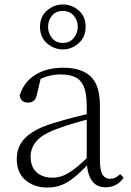

<svg xmlns="http://www.w3.org/2000/svg" viewBox="-20 -825 586 859"><path d="M191 14Q133 14 94 -19Q55 -52 55 -114Q55 -151 71.5 -180.5Q88 -210 125.5 -234Q163 -258 225 -276Q268 -289 312.5 -300.5Q357 -312 397 -321V-297Q357 -287 315.5 -275Q274 -263 237 -249Q170 -225 143.5 -194Q117 -163 117 -125Q117 -78 144 -54Q171 -30 215 -30Q240 -30 263.5 -39.5Q287 -49 316.5 -72Q346 -95 386 -134L392 -89H373Q341 -55 313 -32Q285 -9 256 2.5Q227 14 191 14ZM453 13Q411 13 390.5 -17.5Q370 -48 368 -102V-106V-350Q368 -407 355 -437.5Q342 -468 316 -480Q290 -492 250 -492Q220 -492 190 -483Q160 -474 128 -454L164 -482L145 -402Q141 -382 131 -374Q121 -366 105 -366Q74 -366 68 -397Q85 -456 136 -489Q187 -522 263 -522Q345 -522 386 -482.5Q427 -443 427 -354V-113Q427 -61 439 -43Q451 -25 473 -25Q486 -25 496 -30Q506 -35 518 -46L533 -30Q518 -8 497.5 2.5Q477 13 453 13ZM261 -633Q292 -633 310 -655Q328 -677 328 -705Q328 -734 310 -755Q292 -776 261 -776Q230 -776 212.5 -755Q195 -734 195 -705Q195 -677 212.5 -655Q230 -633 261 -633ZM261 -604Q222 -604 190.5 -631Q159 -658 159 -705Q159 -751 190.5 -778Q222 -805 261 -805Q301 -805 332 -778.5Q363 -752 363 -705Q363 -659 332 -631.5Q301 -604 261 -604Z"/></svg>

Font: Noto Serif SC ExtraLight ExtraLight
Style: Regular
Weight: 250
Version: Version 2.002-H1;hotconv 1.1.0;makeotfexe 2.6.0